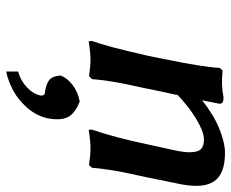

<svg xmlns="http://www.w3.org/2000/svg" viewBox="-84 -396 756 628"><g transform="rotate(90 294.0 -82.0)"><path d="M436 -371.1Q412.1 -371.1 371.3 -347.2Q330.6 -323.2 286.1 -280.8L291 -284.2Q288.6 -272.5 280.5 -236.1Q272.5 -199.7 269 -180.2Q258.3 -131.3 254.2 -111.3Q250 -91.3 245.4 -61.3Q240.7 -31.2 238.8 -4.9L229 4.9Q197.3 0 176.8 0Q151.4 0 115.2 5.9L113.8 -3.9Q132.3 -54.7 161.1 -182.1Q162.6 -189.9 166.5 -207.8Q170.4 -225.6 171.9 -234.9Q199.7 -369.1 202.1 -422.9L210.9 -432.1Q258.8 -426.8 297.9 -435.1Q311.5 -435.1 315.9 -431.4Q320.3 -427.7 318.8 -418.9L308.1 -365.2Q356 -403.3 401.6 -421.6Q447.3 -439.9 479 -439.9Q536.1 -439.9 562 -416.7Q587.9 -393.6 587.9 -346.2Q587.9 -316.4 579.1 -278.8L559.1 -180.2Q548.3 -131.3 544.2 -111.3Q540 -91.3 535.4 -61.3Q530.8 -31.2 528.8 -4.9L520 4.9Q486.8 0 466.8 0Q440.4 0 404.8 5.9L403.8 -3.9Q430.2 -81.5 451.2 -182.1L472.2 -277.8Q478 -305.2 478 -324.2Q478 -351.1 468 -361.1Q458 -371.1 436 -371.1ZM213.9 275.9V236.8Q243.7 228.5 264.9 208.7Q286.1 189 292 166Q294.9 148.9 280.8 148.9Q252.4 144.5 240.5 133.8Q228.5 123 227.1 97.2Q235.8 75.2 258.5 58.1Q281.2 41 312 35.2Q340.3 45.9 355.2 62.5Q370.1 79.1 370.1 107.9Q370.1 127 366.2 143.1Q357.9 178.2 332.3 207.3Q306.6 236.3 276.4 252.7Q246.1 269 213.9 275.9Z"/></g></svg>

Font: Linear Smooth
Style: Bold Italic
Weight: 700
Designer: Philipp H. Poll, Flanker
Foundry: Philipp H. Poll, reworked by Flanker
Version: Version 1.061 | FøM Fix